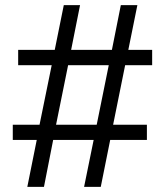

<svg xmlns="http://www.w3.org/2000/svg" viewBox="-20 -725 640 745"><path d="M86 0 122.6 -182.1H29.6V-240.9H133.4L180.6 -472.1H50.5V-531.4H192.4L227.5 -705H290.6L256 -531.4H414.2L448.8 -705H513L477.9 -531.4H570.4V-472.1H465.6L418.9 -240.9H550V-182.1H407.6L371 0H306.3L343.4 -182.1H186.3L150.6 0ZM197.5 -240.9H355.2L402 -472.1H244.3Z"/></svg>

Font: Mulish ExtraLight
Style: Regular
Weight: 200
Designer: Vernon Adams
Foundry: Vernon Adams
Version: Version 3.603